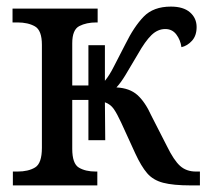

<svg xmlns="http://www.w3.org/2000/svg" viewBox="-20 -562 635 582"><path d="M19 0V-42H33Q66 -42 86.5 -54.5Q107 -67 107 -114V-426Q107 -470 86 -482Q65 -494 33 -494H18V-536H276V-494H272Q242 -494 220.5 -483Q199 -472 199 -431V-303H248V-425H298V-317Q312 -334 325.5 -361Q339 -388 360 -428Q386 -481 415.5 -511.5Q445 -542 498 -542Q536 -542 556 -524.5Q576 -507 576 -480Q576 -454 562 -438.5Q548 -423 530 -419Q527 -441 514.5 -457.5Q502 -474 481 -474Q458 -474 439 -455.5Q420 -437 398 -398Q374 -357 360 -334Q346 -311 333 -297Q373 -295 396.5 -274Q420 -253 439 -211L486 -119Q507 -76 526 -59Q545 -42 574 -42H586V0H558Q505 0 474.5 -8Q444 -16 426 -37Q408 -58 390 -97L347 -191Q335 -217 325 -231.5Q315 -246 298 -252L299 -137H248V-259H199V-111Q199 -66 219 -54Q239 -42 270 -42H275V0Z"/></svg>

Font: Noto Serif SemiCondensed
Style: Regular
Weight: 400
Width: 4
Designer: Monotype Design Team
Foundry: Monotype Imaging Inc.
Version: Version 2.013